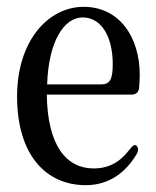

<svg xmlns="http://www.w3.org/2000/svg" viewBox="-20 -541 456 562"><path d="M231 1C297 1 347 -34 380 -90C386 -100 385 -108 380 -114C375 -120 368 -115 359 -103C331 -66 298 -48 254 -48C176 -48 119 -112 117 -264H365C377 -264 385 -270 387 -282C388 -294 389 -306 389 -322C389 -433 329 -521 225 -521C120 -521 30 -420 30 -259C30 -88 114 1 231 1ZM118 -294C122 -421 168 -490 222 -490C276 -490 310 -435 310 -353C310 -310 302 -294 277 -294Z"/></svg>

Font: 寒蝉锦书宋 CompactLight
Style: Bold
Weight: 400
Width: 4
Designer: 寒蝉锦书宋{Warren} 思源宋体{Ryoko NISHIZUKA 西塚涼子 (kana & ideographs); Frank Grießhammer (Latin, Greek & Cyrillic); Wenlong ZHANG 
Foundry: Adobe & ChillType
Version: Version 2.000;Glyphs 3.1.1 (3135)